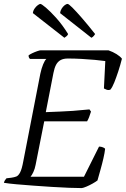

<svg xmlns="http://www.w3.org/2000/svg" viewBox="-27 -961 643 981"><path d="M391 0Q366 0 326 -1.5Q286 -3 238.5 -6Q191 -9 143.5 -12.5Q96 -16 56.5 -19.5Q17 -23 -7 -27Q-5 -35 -2 -39.5Q1 -44 6 -50L31 -53Q45 -55 56 -59Q67 -63 76 -80.5Q85 -98 92 -137L179 -584Q185 -612 193.5 -632.5Q202 -653 210 -660H126Q124 -662 121.5 -666Q119 -670 119 -678Q125 -683 137.5 -689Q150 -695 163 -699.5Q176 -704 181 -704H527Q550 -696 568.5 -684.5Q587 -673 596 -661Q588 -629 577.5 -597Q567 -565 557 -540Q547 -515 537 -503Q527 -499 517 -503Q507 -507 504 -509L511 -649Q491 -652 458.5 -655Q426 -658 389.5 -660Q353 -662 320 -662Q297 -662 282.5 -654Q268 -646 259.5 -630Q251 -614 246 -588L207 -388Q250 -390 280.5 -391Q311 -392 345 -394.5Q379 -397 430 -402L438 -391Q433 -375 428.5 -363Q424 -351 418 -341H199L155 -119Q151 -98 143.5 -82Q136 -66 129 -58H402L479 -212Q490 -212 499.5 -208Q509 -204 510 -200Q508 -181 501.5 -152.5Q495 -124 486.5 -94Q478 -64 471 -39Q462 -32 446 -23Q430 -14 414.5 -7.5Q399 -1 391 0ZM302 -768 141 -894Q142 -906 149.5 -917Q157 -928 166 -934.5Q175 -941 179 -941Q185 -941 207.5 -922Q230 -903 261 -868.5Q292 -834 321 -787Q319 -781 313 -776Q307 -771 302 -768ZM440 -768 280 -894Q281 -905 287.5 -916Q294 -927 303 -934Q312 -941 318 -941Q324 -941 343 -922Q362 -903 392 -868.5Q422 -834 459 -787Q458 -785 453 -778.5Q448 -772 440 -768Z"/></svg>

Font: Texturina 12pt Thin
Style: Italic
Weight: 250
Italic angle: -11°
Designer: Guillermo Torres Carreño
Foundry: Omnibus-Type
Version: Version 1.002